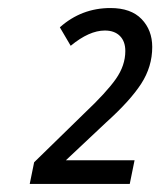

<svg xmlns="http://www.w3.org/2000/svg" viewBox="-20 -874 399 478"><path d="M65 -470 190 -592Q245 -644 268.5 -677.5Q292 -711 292 -747Q292 -771 278.5 -784.5Q265 -798 241 -798Q202 -798 156 -760L129 -806Q183 -854 255 -854Q306 -854 332.5 -826.5Q359 -799 359 -757Q359 -708 331.5 -665.5Q304 -623 244 -569L144 -475H315L303 -416H54Z"/></svg>

Font: Noto Sans UI Narrow
Style: Italic
Weight: 400
Width: 4
Italic angle: -12°
Designer: Monotype Design Team
Foundry: Monotype Imaging Inc.
Version: Version 1.001